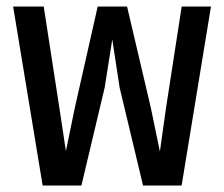

<svg xmlns="http://www.w3.org/2000/svg" viewBox="-20 -572 690 592"><path d="M111.5 0 20.5 -551.8H114.8L163 -240L183.2 -106.2L210.8 -240L281.2 -551.8H371.8L445 -240L473 -104.8L492 -240L540.2 -551.8H630.5L540 0H421L348.8 -302.2L326.2 -450.5L302.8 -302.2L231 0Z"/></svg>

Font: Azeret Mono Thin
Style: Regular
Weight: 100
Designer: Martin Vácha
Foundry: Displaay
Version: Version 1.002